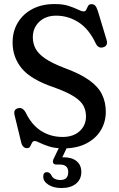

<svg xmlns="http://www.w3.org/2000/svg" viewBox="-20 -733 598 968"><path d="M301 15Q258.5 15 229 5.8Q199.5 -3.5 181.2 -12.8Q163 -22 155.5 -22Q145.5 -22 141.2 -13Q137 -4 132.2 5Q127.5 14 116.5 14Q93.5 14 86.5 -16.5L53 -154.5Q47 -181.5 71.5 -187.5Q93.5 -193.5 109 -166.5Q139 -104 187 -73.2Q235 -42.5 295.5 -42.5Q349 -42.5 381 -71.2Q413 -100 413.5 -144.5Q414 -174 401.5 -198.5Q389 -223 354 -245.8Q319 -268.5 252.5 -292.5Q136.5 -331.5 90 -387.8Q43.5 -444 43.5 -519Q43.5 -575.5 70 -619.2Q96.5 -663 143.8 -687.8Q191 -712.5 253.5 -712.5Q296 -713 325.2 -703.5Q354.5 -694 373 -684.8Q391.5 -675.5 402 -675.5Q411.5 -675.5 415.2 -684.8Q419 -694 424 -703Q429 -712 441.5 -712Q453.5 -712 460.5 -704Q467.5 -696 474 -675.5L517 -533Q526.5 -502 500 -494.5Q476 -487.5 463 -513.5Q428.5 -587 376.2 -620.5Q324 -654 263 -654Q210.5 -654 178 -623.2Q145.5 -592.5 145.5 -545Q145.5 -514 159.2 -488Q173 -462 207 -438.5Q241 -415 302 -391.5Q383 -362 429 -329.2Q475 -296.5 494.2 -257Q513.5 -217.5 513.5 -168.5Q513 -117 487.8 -75.5Q462.5 -34 415 -9.5Q367.5 15 301 15ZM287 -8.5H326.5L294 60.5Q297.5 60 301.5 60Q342.5 60 366.2 79.5Q390 99 390 134Q390 171 363.2 193Q336.5 215 290 215Q250 215 224 198.2Q198 181.5 198 157.5Q198 135 216.5 135Q229 135 237.5 148Q243.5 162.5 256.2 168.5Q269 174.5 284.5 174.5Q324 174.5 324 134.5Q324 96.5 281.5 96.5H264Q251.5 96.5 248 88.2Q244.5 80 250 68.5Z"/></svg>

Font: Fraunces 72pt S100
Style: Regular
Weight: 400
Version: Version 1.000; ttfautohint (v1.8.3)